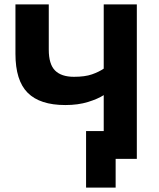

<svg xmlns="http://www.w3.org/2000/svg" viewBox="-20 -720 720 870"><path d="M370 130V-126H450V-289Q424 -272 379 -258Q334 -244 276 -244Q161 -244 105.5 -299.5Q50 -355 50 -476V-700H201V-495Q201 -429 229.5 -400.5Q258 -372 315 -372Q365 -372 396.5 -383Q428 -394 450 -409V-700H600V0H504V130Z"/></svg>

Font: Golos Text SemiBold
Style: Regular
Weight: 600
Designer: A.Korolkova, Vitaly Kuzmin
Foundry: ParaType Ltd
Version: Version 2.004